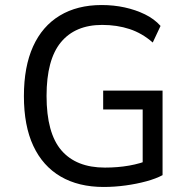

<svg xmlns="http://www.w3.org/2000/svg" viewBox="-20 -734 759 763"><path d="M392 9Q292 9 221 -32.5Q150 -74 112.5 -154Q75 -234 75 -352Q75 -469 111.5 -549.5Q148 -630 217.5 -672Q287 -714 384 -714Q432 -714 475.5 -704.5Q519 -695 556 -677Q593 -659 618 -631L587 -565Q545 -602 495 -618.5Q445 -635 386 -635Q279 -635 222 -566Q165 -497 165 -353Q165 -205 224 -136.5Q283 -68 397 -68Q448 -68 493.5 -76Q539 -84 576 -100L547 -54V-299H390V-374H626V-38Q600 -24 561.5 -13.5Q523 -3 479 3Q435 9 392 9Z"/></svg>

Font: Nunito Sans 7pt SemiCondensed
Style: Regular
Weight: 400
Width: 4
Designer: Vernon Adams
Foundry: Vernon Adams
Version: Version 3.101;gftools[0.9.27]